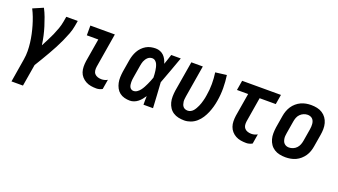

<svg xmlns="http://www.w3.org/2000/svg" viewBox="-62 -1044 3124 1776"><g transform="rotate(20 1500.0 -156.5)"><path d="M86 215 124 -16Q131 -58 130.5 -99Q130 -140 125 -180.5Q120 -221 111.5 -260.5Q103 -300 92 -338Q81 -376 67 -413Q53 -450 35 -485L135 -528Q155 -490 170 -449.5Q185 -409 198 -367Q211 -325 220.5 -282Q230 -239 236 -195Q253 -228 270.5 -261.5Q288 -295 303 -329Q318 -363 330.5 -398Q343 -433 349 -468L358 -520H471L462 -468Q455 -427 439.5 -386.5Q424 -346 406 -306.5Q388 -267 367.5 -228Q347 -189 325 -151Q303 -113 280.5 -75Q258 -37 235 0L199 215Z M845 8Q817 8 790.5 3.5Q764 -1 741 -13.5Q718 -26 700.5 -45.5Q683 -65 675 -89.5Q667 -114 666.5 -141.5Q666 -169 670 -197L708 -424H595V-520H836L780 -182Q777 -162 779.5 -143.5Q782 -125 794 -112Q806 -99 824 -93.5Q842 -88 861 -88Q875 -88 890.5 -92Q906 -96 919 -104L903 -8Q890 0 874.5 4Q859 8 845 8Z M1175 8Q1147 8 1120.5 1Q1094 -6 1073.5 -22Q1053 -38 1040.5 -61.5Q1028 -85 1022.5 -111.5Q1017 -138 1018 -166Q1019 -194 1023 -222L1043 -342Q1047 -366 1054.5 -389Q1062 -412 1074 -434Q1086 -456 1104 -474.5Q1122 -493 1143.5 -505.5Q1165 -518 1189 -523Q1213 -528 1237 -528Q1260 -528 1281 -519.5Q1302 -511 1317 -496Q1332 -481 1342 -461.5Q1352 -442 1358 -421Q1367 -446 1375 -470.5Q1383 -495 1391 -520H1485Q1460 -452 1436 -384.5Q1412 -317 1386 -250Q1391 -187 1394 -124.5Q1397 -62 1401 0H1307Q1307 -21 1307 -42.5Q1307 -64 1308 -85Q1296 -67 1282.5 -50.5Q1269 -34 1252 -20.5Q1235 -7 1215 0.5Q1195 8 1175 8ZM1175 -88Q1194 -88 1211 -99.5Q1228 -111 1240 -127Q1252 -143 1261.5 -160.5Q1271 -178 1279 -195.5Q1287 -213 1294.5 -231Q1302 -249 1308 -267Q1308 -284 1306.5 -300.5Q1305 -317 1303 -333.5Q1301 -350 1297 -366Q1293 -382 1286.5 -396.5Q1280 -411 1267 -421.5Q1254 -432 1237 -432Q1225 -432 1213.5 -427.5Q1202 -423 1193 -414.5Q1184 -406 1177 -395Q1170 -384 1165.5 -373Q1161 -362 1158.5 -350Q1156 -338 1154 -327L1134 -207Q1132 -194 1130.5 -182Q1129 -170 1129.5 -157.5Q1130 -145 1131.5 -133.5Q1133 -122 1138 -111.5Q1143 -101 1153 -94.5Q1163 -88 1175 -88Z M1710 8Q1680 8 1652 2Q1624 -4 1601 -19Q1578 -34 1563 -57Q1548 -80 1541 -107Q1534 -134 1534.5 -163.5Q1535 -193 1539 -222L1589 -520H1702L1650 -207Q1648 -193 1646.5 -179.5Q1645 -166 1646.5 -153.5Q1648 -141 1652 -128.5Q1656 -116 1664 -106.5Q1672 -97 1684 -92.5Q1696 -88 1710 -88Q1724 -88 1738.5 -95.5Q1753 -103 1763 -115Q1773 -127 1780.5 -140.5Q1788 -154 1794.5 -168Q1801 -182 1805.5 -196Q1810 -210 1814 -224.5Q1818 -239 1821 -253Q1824 -267 1826 -282Q1836 -339 1836 -396Q1836 -453 1828 -508L1938 -522Q1947 -460 1947.5 -396Q1948 -332 1937 -268Q1932 -237 1923.5 -206.5Q1915 -176 1902.5 -146Q1890 -116 1872 -88Q1854 -60 1828.5 -37.5Q1803 -15 1771.5 -3.5Q1740 8 1710 8Z M2320 8Q2292 8 2265.5 3.5Q2239 -1 2216 -13.5Q2193 -26 2176 -45.5Q2159 -65 2150.5 -89.5Q2142 -114 2141.5 -141.5Q2141 -169 2145 -197L2183 -424H2073L2089 -520H2471L2455 -424H2296L2256 -182Q2253 -162 2255.5 -143.5Q2258 -125 2270 -112Q2282 -99 2299.5 -93.5Q2317 -88 2336 -88Q2351 -88 2366 -92Q2381 -96 2395 -104L2379 -8Q2365 0 2350 4Q2335 8 2320 8Z M2706 8Q2676 8 2647.5 2Q2619 -4 2595.5 -19Q2572 -34 2556.5 -56.5Q2541 -79 2533.5 -106.5Q2526 -134 2526.5 -163.5Q2527 -193 2531 -222L2551 -342Q2555 -367 2564 -392Q2573 -417 2587.5 -439Q2602 -461 2623 -479Q2644 -497 2668 -508Q2692 -519 2717 -523.5Q2742 -528 2767 -528Q2797 -528 2825.5 -522Q2854 -516 2877.5 -501Q2901 -486 2917 -463.5Q2933 -441 2940.5 -413.5Q2948 -386 2947.5 -356.5Q2947 -327 2942 -298L2922 -178Q2918 -153 2909.5 -128Q2901 -103 2886 -81Q2871 -59 2850.5 -41Q2830 -23 2806 -12Q2782 -1 2756.5 3.5Q2731 8 2706 8ZM2706 -88Q2725 -88 2745 -96Q2765 -104 2779.5 -119.5Q2794 -135 2801.5 -154.5Q2809 -174 2812 -193L2832 -313Q2834 -327 2835 -340.5Q2836 -354 2834.5 -367.5Q2833 -381 2828.5 -393Q2824 -405 2815 -414Q2806 -423 2793.5 -427.5Q2781 -432 2767 -432Q2748 -432 2728.5 -424Q2709 -416 2694 -400.5Q2679 -385 2672 -365.5Q2665 -346 2662 -327L2642 -207Q2640 -193 2638.5 -179.5Q2637 -166 2639 -152.5Q2641 -139 2645.5 -127Q2650 -115 2659 -106Q2668 -97 2680 -92.5Q2692 -88 2706 -88Z"/></g></svg>

Font: Iosevka Term Curly Oblique
Style: Bold
Weight: 700
Italic angle: -9°
Designer: Belleve Invis
Foundry: Belleve Invis
Version: Version 32.3.0